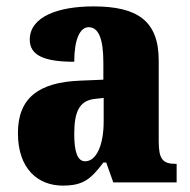

<svg xmlns="http://www.w3.org/2000/svg" viewBox="-20 -570 594 600"><path d="M176 10C239 10 263 -9 303 -62H312L334 0H532V-58H528C488 -58 476 -74 476 -128V-381C476 -506 408 -550 272 -550C164 -550 73 -519 73 -446C73 -397 118 -377 212 -377C212 -447 230 -485 257 -485C288 -485 303 -449 303 -374V-321L231 -318C101 -313 36 -264 36 -154C36 -42 99 10 176 10ZM246 -66C222 -66 212 -96 212 -151C212 -221 228 -256 277 -261L304 -264V-191C304 -116 281 -66 246 -66Z"/></svg>

Font: Noto Serif Khmer Condensed Black
Style: Regular
Weight: 900
Width: 3
Designer: Danh Hong and the Monotype Design Team
Foundry: Monotype Imaging Inc.
Version: Version 2.004